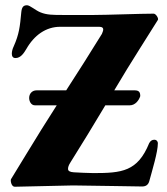

<svg xmlns="http://www.w3.org/2000/svg" viewBox="-20 -706 636 731"><path d="M36 5 258 0C367 1 492 4 521 4C535 4 544 -2 548 -15C560 -59 581 -128 581 -160C581 -169 575 -174 568 -174C559 -174 553 -170 548 -161C504 -53 444 -47 336 -47C315 -47 279 -49 261 -50C246 -51 239 -55 239 -63C239 -69 241 -77 249 -89C292 -157 336 -230 381 -305H474C495 -305 509 -324 514 -340C514 -354 510 -362 493 -362H415C447 -416 480 -470 513 -522L581 -630C585 -635 574 -654 565 -654C515 -654 386 -649 338 -649H220C183 -649 158 -649 134 -659C116 -666 94 -686 83 -686C69 -686 63 -679 61 -659C56 -605 53 -576 32 -529C28 -521 25 -510 25 -502C25 -493 28 -485 39 -485C59 -485 71 -504 80 -519C110 -572 155 -604 209 -604H358C370 -604 373 -599 373 -594C373 -588 370 -583 368 -577C323 -504 278 -433 232 -362H119C103 -362 91 -350 91 -333C91 -321 98 -305 113 -305H196C157 -244 118 -182 80 -119L22 -24C19 -19 23 5 36 5Z"/></svg>

Font: EB Garamond
Style: Bold
Weight: 700
Designer: Georg Duffner and Octavio Pardo
Foundry: Georg Duffner
Version: Version 1.000;PS 001.000;hotconv 1.0.88;makeotf.lib2.5.64775